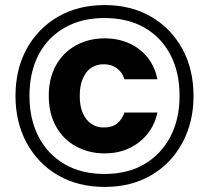

<svg xmlns="http://www.w3.org/2000/svg" viewBox="-20 -730 823 756"><path d="M392 6Q288 6 209 -39.5Q130 -85 85.5 -166.5Q41 -248 41 -352Q41 -458 85.5 -538.5Q130 -619 209 -664.5Q288 -710 392 -710Q496 -710 574.5 -664.5Q653 -619 697.5 -538.5Q742 -458 742 -352Q742 -248 697.5 -166.5Q653 -85 574.5 -39.5Q496 6 392 6ZM392 -126Q330 -126 279.5 -153.5Q229 -181 200.5 -232Q172 -283 172 -353Q172 -422 200.5 -473Q229 -524 279.5 -551.5Q330 -579 392 -579Q471 -579 527.5 -536.5Q584 -494 600 -418H470Q462 -445 440.5 -461Q419 -477 388 -477Q361 -477 340 -463.5Q319 -450 306.5 -422Q294 -394 294 -352Q294 -311 306.5 -283.5Q319 -256 340 -242Q361 -228 388 -228Q422 -228 441.5 -244Q461 -260 470 -287H600Q584 -214 527.5 -170Q471 -126 392 -126ZM391 -45Q483 -45 549 -84Q615 -123 651 -192Q687 -261 687 -352Q687 -446 651 -514.5Q615 -583 549 -621Q483 -659 391 -659Q301 -659 234.5 -621Q168 -583 132 -514.5Q96 -446 96 -352Q96 -261 132 -191.5Q168 -122 234.5 -83.5Q301 -45 391 -45Z"/></svg>

Font: DM Sans 10pt Black
Style: Regular
Weight: 900
Version: Version 4.004;gftools[0.9.30]